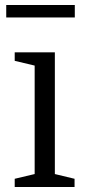

<svg xmlns="http://www.w3.org/2000/svg" viewBox="-20 -750 348 770"><path d="M5 -730V-680H280V-730ZM39 -506 119 -487V-52L39 -33V0H279V-33L200 -52V-540H39Z"/></svg>

Font: GradeGX
Style: Regular
Weight: 100
Width: 1
Designer: Adam Twardoch
Foundry: Adam Twardoch
Version: Version 2.002; DEVELOPMENT